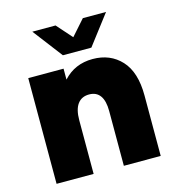

<svg xmlns="http://www.w3.org/2000/svg" viewBox="-112 -855 874 951"><g transform="rotate(-15 325.5 -379.5)"><path d="M61 -542H242V-486Q301 -551 393 -551Q483 -551 539 -490.5Q595 -430 595 -310V0H406V-281Q406 -333 387 -359.5Q368 -386 331 -386Q292 -386 271.5 -358Q251 -330 251 -275V0H61ZM140 -759H259L329 -680L399 -759H518L402 -607H256Z"/></g></svg>

Font: Chess Sans ExtraBold
Style: Regular
Weight: 800
Designer: Wolf Bōese
Foundry: Wolf Bōese
Version: Version 7.223